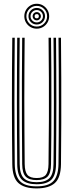

<svg xmlns="http://www.w3.org/2000/svg" viewBox="-20 -1002 392 1028"><path d="M176.2 6.8Q110.8 6.8 78.6 -22Q46.5 -50.8 45.8 -122.8Q45 -193 44.4 -275.4Q43.8 -357.8 43.8 -446.5Q43.8 -535.2 44.2 -625.1Q44.8 -715 45.8 -800H59Q58.2 -722.8 57.8 -634.8Q57.2 -546.8 57.2 -456.1Q57.2 -365.5 57.8 -280.4Q58.2 -195.2 59 -124Q59.8 -60.8 86.4 -32.5Q113 -4.2 176.2 -4.2Q239.5 -4.2 265.9 -32.5Q292.2 -60.8 293.2 -124Q294 -193.8 294.5 -276Q295 -358.2 295 -447.1Q295 -536 294.6 -625.8Q294.2 -715.5 293.2 -800H306.5Q307.5 -697.2 308 -581.4Q308.5 -465.5 308.1 -348Q307.8 -230.5 306.5 -122.8Q305.5 -50 273.2 -21.6Q241 6.8 176.2 6.8ZM176.2 -15.5Q123.5 -15.5 98.1 -39Q72.8 -62.5 72.2 -123Q71.5 -200.8 71 -284Q70.5 -367.2 70.5 -453.5Q70.5 -539.8 71 -626.9Q71.5 -714 72.2 -800H85.5Q84.8 -720 84.2 -633Q83.8 -546 83.8 -457.6Q83.8 -369.2 84.2 -284.4Q84.8 -199.5 85.5 -123.2Q86 -69.5 107.5 -48Q129 -26.5 176.2 -26.5Q223 -26.5 244.5 -47.9Q266 -69.2 266.5 -123.2Q267.5 -199 268 -282.2Q268.5 -365.5 268.5 -452.8Q268.5 -540 268 -627.8Q267.5 -715.5 266.5 -800H280Q280.8 -719 281.2 -632Q281.8 -545 281.8 -457Q281.8 -369 281.2 -284.2Q280.8 -199.5 280 -123Q279.2 -63 254.4 -39.2Q229.5 -15.5 176.2 -15.5ZM176.2 -37.8Q135.8 -37.8 117.5 -56.6Q99.2 -75.5 98.8 -123.8Q97.8 -216.8 97.4 -330.6Q97 -444.5 97.2 -565.4Q97.5 -686.2 98.8 -800H112Q111.2 -718.5 110.8 -637.2Q110.2 -556 110.2 -472.9Q110.2 -389.8 110.8 -303Q111.2 -216.2 112.2 -123.8Q112.8 -82.2 127 -65.5Q141.2 -48.8 176.2 -48.8Q211.2 -48.8 225.2 -65.5Q239.2 -82.2 239.8 -123.8Q241.5 -253 241.9 -364.8Q242.2 -476.5 241.8 -582.5Q241.2 -688.5 240 -800H253.2Q254.2 -723.2 254.8 -635.5Q255.2 -547.8 255.2 -457.5Q255.2 -367.2 254.8 -281.6Q254.2 -196 253.2 -123.8Q252.8 -74.8 234.4 -56.2Q216 -37.8 176.2 -37.8ZM176.8 -848.5Q158.2 -848.5 143.1 -857.4Q128 -866.2 119.1 -881.4Q110.2 -896.5 110.2 -915Q110.2 -933.5 119.1 -948.6Q128 -963.8 143.1 -972.8Q158.2 -981.8 176.8 -981.8Q195.2 -981.8 210.2 -972.8Q225.2 -963.8 234.2 -948.6Q243.2 -933.5 243.2 -915Q243.2 -896.5 234.2 -881.4Q225.2 -866.2 210.2 -857.4Q195.2 -848.5 176.8 -848.5ZM176.8 -859.8Q199.8 -859.8 216 -876Q232.2 -892.2 232.2 -915Q232.2 -938 216 -954.2Q199.8 -970.5 176.8 -970.5Q153.8 -970.5 137.5 -954.2Q121.2 -938 121.2 -915Q121.2 -892.2 137.5 -876Q153.8 -859.8 176.8 -859.8ZM176.8 -870.8Q158.2 -870.8 145.4 -883.6Q132.5 -896.5 132.5 -915Q132.5 -933.8 145.4 -946.6Q158.2 -959.5 176.8 -959.5Q195.2 -959.5 208.1 -946.6Q221 -933.8 221 -915Q221 -896.5 208.1 -883.6Q195.2 -870.8 176.8 -870.8ZM176.8 -882Q190.5 -882 200.2 -891.8Q210 -901.5 210 -915Q210 -928.8 200.2 -938.5Q190.5 -948.2 176.8 -948.2Q163 -948.2 153.2 -938.5Q143.5 -928.8 143.5 -915Q143.5 -901.5 153.2 -891.8Q163 -882 176.8 -882ZM176.8 -893Q167.8 -893 161.2 -899.5Q154.8 -906 154.8 -915.2Q154.8 -924.2 161.2 -930.8Q167.8 -937.2 176.8 -937.2Q185.8 -937.2 192.2 -930.8Q198.8 -924.2 198.8 -915Q198.8 -906 192.2 -899.5Q185.8 -893 176.8 -893ZM176.8 -903.8Q188 -903.8 188 -915.2Q188 -926.5 176.8 -926.5Q165.5 -926.5 165.5 -915.2Q165.5 -903.8 176.8 -903.8Z"/></svg>

Font: Big Shoulders Inline Display Thin
Style: Regular
Weight: 400
Version: Version 2.002